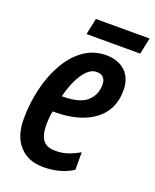

<svg xmlns="http://www.w3.org/2000/svg" viewBox="-132 -763 688 850"><g transform="rotate(20 212.0 -338.0)"><path d="M175 10Q104 10 63 -35Q22 -80 22 -161Q22 -236 39 -306Q56 -376 88 -431.5Q120 -487 166 -519Q212 -551 270 -551Q326 -551 360 -519.5Q394 -488 394 -430Q394 -337 325.5 -286.5Q257 -236 139 -236H131Q125 -204 125 -172Q125 -121 143.5 -98.5Q162 -76 200 -76Q230 -76 255 -83.5Q280 -91 314 -110V-27Q281 -7 247 1.5Q213 10 175 10ZM149 -313Q230 -313 264 -343.5Q298 -374 298 -422Q298 -443 287.5 -455Q277 -467 255 -467Q222 -467 193 -425Q164 -383 146 -313ZM155 -609 171 -686H424L408 -609Z"/></g></svg>

Font: Noto Sans ExtraCondensed SemiBold
Style: Italic
Weight: 600
Width: 2
Italic angle: -12°
Designer: Monotype Design Team
Foundry: Monotype Imaging Inc.
Version: Version 2.013; ttfautohint (v1.8.4.7-5d5b)